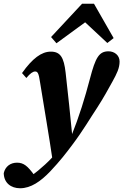

<svg xmlns="http://www.w3.org/2000/svg" viewBox="-97 -773 655 1020"><path d="M9.7 227.1C67 227.1 119.2 190.6 169.9 137.5C221.9 82.4 255.4 39 287.1 -3.6C344.3 -79.4 382 -145 419.7 -201.6C453.4 -253.9 478.7 -300.2 500.4 -339.6C524 -382.5 538.3 -411.1 538.3 -446.4C538.3 -480 510 -500.4 479.8 -500.4C428.9 -500.4 410.3 -467.3 380.9 -355.1C353.3 -250.7 325.2 -158.3 281.7 -49.5C248.4 -9.4 213.3 29.3 177.4 66.6C135.4 111.8 70.8 163.1 49 174.4V186.4H99.8V173.4L83.7 155.5C50.4 110.2 29.6 91.2 -6.6 91.2C-41.8 91.2 -69.2 111.5 -77.1 146.9C-76.2 198.8 -38.6 227.1 9.7 227.1ZM183.1 83 302.6 -49.9H287.1C276.7 -159 264.7 -270.1 251.7 -386.5C242.5 -468.4 223.7 -498.7 172.8 -498.7C123.6 -498.7 75.1 -462.6 20 -384.8L43 -358.7C63.3 -383.4 78 -393.2 89.2 -393.2C102.2 -393.2 108.7 -387.1 116.1 -333.9C139.5 -187.4 162.3 -59 183.1 83ZM473.2 -544.6 506.7 -570.6 402.4 -753H338.9L174.3 -576.3L202.9 -543.1L403 -689.3H318L473.2 -544.6Z"/></svg>

Font: Source Serif 4 Variable
Style: Italic
Weight: 400
Italic angle: -12°
Designer: Frank Grießhammer
Foundry: Adobe Systems Incorporated
Version: Version 4.004;hotconv 1.0.116;makeotfexe 2.5.65601